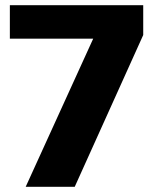

<svg xmlns="http://www.w3.org/2000/svg" viewBox="-20 -720 590 740"><path d="M383 -667 471 -571H18V-700H532V-585L268 0H79Z"/></svg>

Font: Pathway Extreme SemiCondensed ExtraBold
Style: Regular
Weight: 800
Width: 4
Version: Version 1.001;gftools[0.9.26]